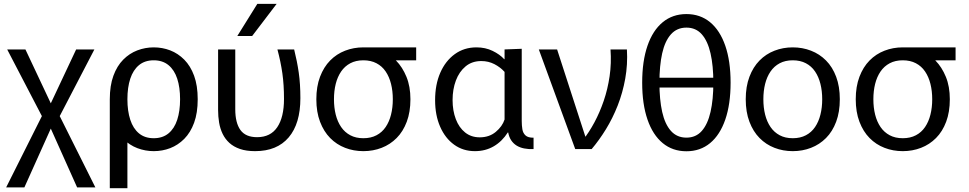

<svg xmlns="http://www.w3.org/2000/svg" viewBox="-20 -778 5057 1002"><path d="M12.1 200 198.6 -172.1 17.5 -520H112.7L265.1 -196.4H225.2L377.4 -520H472.6L291.7 -172.1L477.7 200H382.5L225.6 -150.5H264.7L107.2 200Z M782.3 10.8Q738.1 10.8 696.7 -4.9Q655.3 -20.7 623 -53.4Q590.6 -86.1 571.8 -137.4Q553 -188.7 553 -260Q553 -331.3 571.8 -382.6Q590.6 -433.9 623 -466.6Q655.3 -499.3 696.7 -515.1Q738.1 -530.8 782.3 -530.8Q827.4 -530.8 868.3 -515.1Q909.2 -499.3 941.7 -466.6Q974.2 -433.9 993 -382.6Q1011.8 -331.3 1011.8 -260Q1011.8 -188.7 993 -137.4Q974.2 -86.1 941.7 -53.4Q909.2 -20.7 868.3 -4.9Q827.4 10.8 782.3 10.8ZM553 204V-260H644.9V204ZM782.3 -56.7Q828.6 -56.7 859.3 -81.9Q890 -107.2 904.9 -152.9Q919.8 -198.6 919.8 -260Q919.8 -322 904.9 -367.4Q890 -412.8 859.3 -438.1Q828.6 -463.3 782.3 -463.3Q735.9 -463.3 705.4 -438.1Q674.8 -412.8 659.9 -367.4Q644.9 -322 644.9 -260Q644.9 -198.6 659.9 -152.9Q674.8 -107.2 705.4 -81.9Q735.9 -56.7 782.3 -56.7Z M1311.4 10.8Q1425.6 10.8 1486.6 -61Q1547.6 -132.8 1547.6 -265.6Q1547.6 -339.7 1539.1 -398.9Q1530.6 -458.1 1515.1 -520H1427.8Q1445.1 -455.1 1453.6 -395.2Q1462.1 -335.3 1462.1 -261.7Q1462.1 -166.4 1427 -114.3Q1391.9 -62.1 1321.6 -62.1Q1261.7 -62.1 1234.7 -99.5Q1207.8 -136.9 1207.8 -207.8V-520H1118.2V-203.5Q1118.2 -169.8 1123.5 -138.1Q1128.9 -106.3 1142 -79.2Q1155.2 -52.1 1177.2 -32.1Q1199.3 -12 1232.3 -0.6Q1265.3 10.8 1311.4 10.8ZM1218.4 -590 1322.9 -757.8H1423.7L1295.9 -590Z M1876.3 10.8Q1825.7 10.8 1781.1 -6.5Q1736.5 -23.7 1703 -57.7Q1669.6 -91.6 1650.2 -142.6Q1630.9 -193.6 1630.9 -260Q1630.9 -326.4 1650.2 -377.4Q1669.6 -428.4 1703 -462.3Q1736.5 -496.3 1781.1 -513.5Q1825.7 -530.8 1876.3 -530.8Q1927.3 -530.8 1970.6 -513.7Q2013.9 -496.6 2047.2 -461.6Q2080.3 -427.8 2101.1 -377.3Q2121.9 -326.7 2121.9 -260Q2121.9 -193.6 2102.8 -142.6Q2083.7 -91.6 2049.9 -57.7Q2016.2 -23.7 1971.6 -6.5Q1926.9 10.8 1876.3 10.8ZM1876.3 -56.7Q1915.6 -56.7 1944.8 -72.1Q1974 -87.4 1992.7 -115.1Q2011.5 -142.8 2020.7 -179.8Q2030 -216.8 2030 -260Q2030 -303.2 2020.7 -340.2Q2011.5 -377.2 1992.7 -404.9Q1974 -432.6 1944.8 -447.9Q1915.6 -463.3 1876.3 -463.3Q1837.1 -463.3 1808.2 -447.9Q1779.3 -432.6 1760.3 -404.9Q1741.4 -377.2 1732.1 -340.2Q1722.9 -303.2 1722.9 -260Q1722.9 -216.8 1732.1 -179.8Q1741.4 -142.8 1760.3 -115.1Q1779.3 -87.4 1808.2 -72.1Q1837.1 -56.7 1876.3 -56.7ZM1876.7 -463.3V-530.8H2151.9V-463.3Z M2458.4 10.8Q2396.8 10.8 2350.2 -22.8Q2303.5 -56.4 2277.1 -116.5Q2250.7 -176.6 2250.7 -255.2Q2250.7 -336.6 2277.7 -398.4Q2304.7 -460.2 2353.4 -495.5Q2402.2 -530.8 2466.4 -530.8Q2512.9 -530.8 2550.7 -512.5Q2588.5 -494.2 2611.2 -469.2H2613.2V-520L2702.8 -523.4V-146.4Q2702.8 -123.4 2706.1 -103.4Q2709.3 -83.3 2722.6 -71.2Q2735.8 -59 2764.5 -59.4V0Q2738.1 1.2 2715.6 -3.3Q2693.1 -7.8 2676.2 -18.2Q2659.3 -28.7 2647.9 -45.6Q2636.6 -62.6 2632.1 -86.7H2630.1Q2600.4 -40 2556.9 -14.6Q2513.3 10.8 2458.4 10.8ZM2483.7 -61.3Q2533.3 -61.3 2567.4 -89.8Q2601.6 -118.3 2613.2 -154.3V-402.8Q2591.4 -427.1 2560.1 -443.3Q2528.7 -459.4 2491.7 -459.4Q2443.3 -459.4 2409.8 -431.6Q2376.3 -403.7 2359.1 -357.7Q2341.9 -311.6 2341.9 -255.9Q2341.9 -200.5 2358.8 -156.2Q2375.7 -111.8 2407.4 -86.6Q2439.1 -61.3 2483.7 -61.3Z M2791.9 -520H2887.4L3040.3 -48.3H3023.2Q3054.5 -87.9 3082.2 -139.5Q3109.9 -191.1 3130.7 -251.7Q3151.4 -312.3 3161.4 -380.1Q3171.3 -447.9 3166.1 -520H3251.7Q3256.3 -441.7 3243 -367.7Q3229.7 -293.8 3203.6 -227.3Q3177.4 -160.8 3142.1 -103.4Q3106.7 -45.9 3067.7 0H2982Z M3562.3 11.4Q3490.2 11.4 3438.5 -31.2Q3386.7 -73.8 3359.1 -154.1Q3331.4 -234.4 3331.4 -346.6Q3331.4 -459.2 3359.1 -539.3Q3386.7 -619.4 3438.5 -662Q3490.2 -704.6 3562.3 -704.6Q3634.3 -704.6 3685.9 -662Q3737.4 -619.4 3765.1 -539.3Q3792.8 -459.2 3792.8 -346.6Q3792.8 -234.4 3765.1 -154.1Q3737.4 -73.8 3685.9 -31.2Q3634.3 11.4 3562.3 11.4ZM3562.3 -59.7Q3611.7 -59.7 3642.6 -94.8Q3673.5 -129.9 3688.1 -194.1Q3702.8 -258.4 3702.8 -346.6Q3702.8 -435.2 3688.1 -499.5Q3673.5 -563.7 3642.6 -598.8Q3611.7 -633.9 3562.3 -633.9Q3512.8 -633.9 3481.4 -598.8Q3450.1 -563.7 3435.7 -499.5Q3421.4 -435.2 3421.4 -346.6Q3421.4 -258.4 3435.7 -194.1Q3450.1 -129.9 3481.4 -94.8Q3512.8 -59.7 3562.3 -59.7ZM3392.1 -372.2H3730.9V-321.1H3392.1Z M4117.2 10.8Q4066.6 10.8 4022 -6.5Q3977.4 -23.7 3943.9 -57.7Q3910.4 -91.6 3891.1 -142.6Q3871.8 -193.6 3871.8 -260Q3871.8 -326.4 3891.1 -377.4Q3910.4 -428.4 3943.9 -462.3Q3977.4 -496.3 4022 -513.5Q4066.6 -530.8 4117.2 -530.8Q4167.8 -530.8 4212.4 -513.5Q4257.1 -496.3 4290.8 -462.3Q4324.6 -428.4 4343.7 -377.4Q4362.8 -326.4 4362.8 -260Q4362.8 -193.6 4343.7 -142.6Q4324.6 -91.6 4290.8 -57.7Q4257.1 -23.7 4212.4 -6.5Q4167.8 10.8 4117.2 10.8ZM4117.2 -56.7Q4156.5 -56.7 4185.7 -72.1Q4214.9 -87.4 4233.6 -115.1Q4252.4 -142.8 4261.6 -179.8Q4270.9 -216.8 4270.9 -260Q4270.9 -303.2 4261.6 -340.2Q4252.4 -377.2 4233.6 -404.9Q4214.9 -432.6 4185.7 -447.9Q4156.5 -463.3 4117.2 -463.3Q4077.9 -463.3 4049.1 -447.9Q4020.2 -432.6 4001.2 -404.9Q3982.3 -377.2 3973 -340.2Q3963.8 -303.2 3963.8 -260Q3963.8 -216.8 3973 -179.8Q3982.3 -142.8 4001.2 -115.1Q4020.2 -87.4 4049.1 -72.1Q4077.9 -56.7 4117.2 -56.7Z M4691.3 10.8Q4640.7 10.8 4596.1 -6.5Q4551.5 -23.7 4518 -57.7Q4484.6 -91.6 4465.2 -142.6Q4445.9 -193.6 4445.9 -260Q4445.9 -326.4 4465.2 -377.4Q4484.6 -428.4 4518 -462.3Q4551.5 -496.3 4596.1 -513.5Q4640.7 -530.8 4691.3 -530.8Q4742.3 -530.8 4785.6 -513.7Q4828.9 -496.6 4862.2 -461.6Q4895.3 -427.8 4916.1 -377.3Q4936.9 -326.7 4936.9 -260Q4936.9 -193.6 4917.8 -142.6Q4898.7 -91.6 4864.9 -57.7Q4831.2 -23.7 4786.6 -6.5Q4741.9 10.8 4691.3 10.8ZM4691.3 -56.7Q4730.6 -56.7 4759.8 -72.1Q4789 -87.4 4807.7 -115.1Q4826.5 -142.8 4835.7 -179.8Q4845 -216.8 4845 -260Q4845 -303.2 4835.7 -340.2Q4826.5 -377.2 4807.7 -404.9Q4789 -432.6 4759.8 -447.9Q4730.6 -463.3 4691.3 -463.3Q4652.1 -463.3 4623.2 -447.9Q4594.3 -432.6 4575.3 -404.9Q4556.4 -377.2 4547.1 -340.2Q4537.9 -303.2 4537.9 -260Q4537.9 -216.8 4547.1 -179.8Q4556.4 -142.8 4575.3 -115.1Q4594.3 -87.4 4623.2 -72.1Q4652.1 -56.7 4691.3 -56.7ZM4691.7 -463.3V-530.8H4966.9V-463.3Z"/></svg>

Font: Murecho Thin
Style: Regular
Weight: 100
Designer: Neil Summerour
Foundry: Positype
Version: Version 1.010